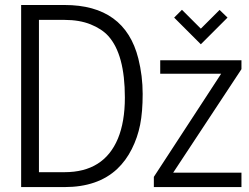

<svg xmlns="http://www.w3.org/2000/svg" viewBox="-20 -760 1013 780"><path d="M687.5 -688.5 719.2 -720.2 795.9 -643.6 872.1 -719.7 904.3 -688.5 795.9 -580.1ZM605 0V-41.5L878.4 -460.4H630.9V-515.1H960.9V-479L683.6 -58.6H960.9V0ZM65.9 0V-739.7H242.2Q487.3 -739.7 542 -522Q559.6 -451.7 559.6 -378.4Q559.6 -305.2 549.3 -253.4Q539.1 -201.7 515.4 -154.5Q491.7 -107.4 456.1 -73.7Q377.4 0 242.2 0ZM138.2 -60.5H242.2Q401.9 -60.5 459 -196.8Q487.3 -265.1 487.3 -363.8Q487.3 -539.1 419.9 -613.8Q393.6 -642.6 348.4 -660.9Q303.2 -679.2 242.2 -679.2H138.2Z"/></svg>

Font: News Cycle
Style: Regular
Weight: 500
Version: Version 0.5.2